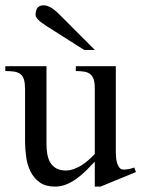

<svg xmlns="http://www.w3.org/2000/svg" viewBox="-20 -687 531 722"><path d="M358.4 14.6H336.4V-79.1Q321.8 -63.5 305.2 -46.9Q288.6 -30.3 270 -16.6Q251.5 -2.9 230.7 5.9Q210 14.6 187 14.6Q151.4 14.6 129.4 -1.2Q107.4 -17.1 95 -41.7Q82.5 -66.4 78.4 -96.9Q74.2 -127.4 74.2 -156.2V-352.1Q74.2 -373.5 70.3 -387Q66.4 -400.4 57.6 -407.7Q48.8 -415 34.7 -417.5Q20.5 -419.9 0 -419.9V-438H154.8V-145.5Q154.8 -126.5 157.7 -108.6Q160.6 -90.8 168.5 -76.9Q176.3 -63 190.7 -54.4Q205.1 -45.9 227.1 -45.9Q242.7 -45.9 258.1 -51.5Q273.4 -57.1 287.4 -65.9Q301.3 -74.7 313.7 -85.9Q326.2 -97.2 336.4 -107.9V-356Q336.4 -375.5 332.3 -388.2Q328.1 -400.9 319.6 -408Q311 -415 297.4 -417.5Q283.7 -419.9 265.1 -419.9V-438H415.5V-115.7Q415.5 -108.9 416.3 -97.2Q417 -85.4 419.9 -75.2Q422.9 -64.9 428.7 -57.1Q434.6 -49.3 445.3 -49.3Q464.4 -49.3 484.9 -57.1L491.2 -40ZM296.9 -499 156.7 -587.9Q113.8 -614.7 113.8 -630.4Q113.8 -667 143.6 -667Q168.9 -667 200.7 -635.3L336.9 -499Z"/></svg>

Font: Kitab
Style: Regular
Weight: 400
Designer: SIL International
Foundry: Khaled Hosny
Version: Version 1.000